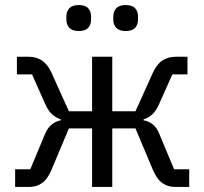

<svg xmlns="http://www.w3.org/2000/svg" viewBox="-20 -741 810 761"><path d="M40 0V-70H100L158 -209Q169 -235 185.5 -248Q202 -261 221 -264V-268Q202 -274 186.5 -288Q171 -302 160 -327L107 -446H47V-516H94Q124 -516 146.5 -501Q169 -486 184 -453L253 -300H345V-516H425V-300H517L586 -453Q601 -486 623.5 -501Q646 -516 676 -516H723V-446H663L610 -327Q599 -302 584 -288Q569 -274 549 -268V-264Q569 -261 585.5 -248Q602 -235 612 -209L670 -70H730V0H673Q646 0 624 -15Q602 -30 585 -70L517 -232H425V0H345V-232H253L185 -70Q168 -30 146 -15Q124 0 97 0ZM292 -618Q267 -618 255 -630.5Q243 -643 243 -664V-675Q243 -696 255 -708.5Q267 -721 292 -721Q318 -721 329.5 -708.5Q341 -696 341 -675V-664Q341 -643 329.5 -630.5Q318 -618 292 -618ZM478 -618Q453 -618 441 -630.5Q429 -643 429 -664V-675Q429 -696 441 -708.5Q453 -721 478 -721Q504 -721 515.5 -708.5Q527 -696 527 -675V-664Q527 -643 515.5 -630.5Q504 -618 478 -618Z"/></svg>

Font: IBM Plex Sans
Style: Regular
Weight: 400
Designer: Mike Abbink, Paul van der Laan, Pieter van Rosmalen
Foundry: Bold Monday
Version: Version 3.201